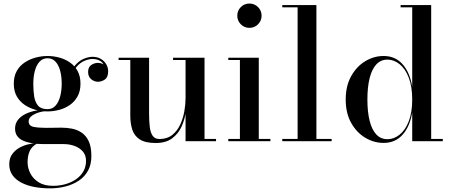

<svg xmlns="http://www.w3.org/2000/svg" viewBox="-20 -778 2491 1058"><path d="M255.5 260Q210.5 260 170.2 252.5Q130 245 98.5 228.8Q67 212.5 49 187.5Q31 162.5 31 127Q31 94 47 71.8Q63 49.5 86.8 36.2Q110.5 23 134.8 17.5Q159 12 176 12H185.5Q155 29 143.5 54.8Q132 80.5 132 116Q132 147.5 147.2 177.5Q162.5 207.5 193.5 226.8Q224.5 246 271.5 246Q308.5 246 341.5 236.5Q374.5 227 399.8 209.2Q425 191.5 439.5 166.2Q454 141 454 108.5Q454 77.5 436.8 57.2Q419.5 37 391.5 26.5Q363.5 16 331 16Q320.5 16 297.5 16Q274.5 16 251.5 16Q228.5 16 217.5 16Q147.5 16 105.2 -4Q63 -24 63 -69.5Q63 -97 78.5 -117Q94 -137 120 -149.8Q146 -162.5 179 -168.8Q212 -175 247.5 -175L247 -166.5Q231.5 -166.5 212.8 -163Q194 -159.5 177 -152.2Q160 -145 149 -134.2Q138 -123.5 138 -109Q138 -84.5 164.8 -79Q191.5 -73.5 232.5 -73.5Q250 -73.5 264.2 -73.8Q278.5 -74 292 -74.2Q305.5 -74.5 320 -74.5Q348 -74.5 376.8 -69Q405.5 -63.5 429.8 -47.2Q454 -31 468.8 0Q483.5 31 483.5 82Q483.5 129 465 162.5Q446.5 196 414.2 217.5Q382 239 341 249.5Q300 260 255.5 260ZM242 -164Q210 -164 177.5 -172.5Q145 -181 117.2 -199.2Q89.5 -217.5 72.8 -246.5Q56 -275.5 56 -317Q56 -358.5 72.8 -387.5Q89.5 -416.5 117.2 -434.5Q145 -452.5 177.5 -461Q210 -469.5 242 -469.5Q273.5 -469.5 305.8 -461Q338 -452.5 364.5 -434.5Q391 -416.5 407.2 -387.5Q423.5 -358.5 423.5 -317Q423.5 -275.5 407.2 -246.5Q391 -217.5 364.5 -199.2Q338 -181 305.8 -172.5Q273.5 -164 242 -164ZM242 -176.5Q269 -176.5 286.2 -196Q303.5 -215.5 311.8 -247.5Q320 -279.5 320 -317Q320 -355 311.8 -387Q303.5 -419 286.2 -438Q269 -457 242 -457Q215 -457 197.8 -438Q180.5 -419 172 -387Q163.5 -355 163.5 -317Q163.5 -279.5 168.2 -247.5Q173 -215.5 189.5 -196Q206 -176.5 242 -176.5ZM519.5 -327.5Q499.5 -327.5 482.5 -341.5Q465.5 -355.5 465.5 -381.5Q465.5 -408 482.8 -419.8Q500 -431.5 519.5 -431.5Q539 -431.5 557 -419.8Q575 -408 575 -386H563.5Q563.5 -410.5 544.5 -431.8Q525.5 -453 490.5 -453Q470.5 -453 446.8 -443.5Q423 -434 402.5 -410.5Q382 -387 372 -344L363 -350Q373 -394.5 395.2 -419.5Q417.5 -444.5 443.2 -454.8Q469 -465 489.5 -465Q516.5 -465 535.8 -453.5Q555 -442 565.5 -423.8Q576 -405.5 576 -386Q576 -352.5 558 -340Q540 -327.5 519.5 -327.5Z M838 10Q780.5 10 750.2 -9.8Q720 -29.5 709 -63.5Q698 -97.5 698 -141V-447.5H633.5V-460H801.5V-152.5Q801.5 -110.5 805.2 -79Q809 -47.5 821.2 -29.8Q833.5 -12 859 -12Q901 -12 929 -34.2Q957 -56.5 973 -91.2Q989 -126 995.8 -164.8Q1002.5 -203.5 1002.5 -236.5L1010.5 -239.5Q1010.5 -204.5 1004.2 -161.8Q998 -119 980.2 -80Q962.5 -41 928.2 -15.5Q894 10 838 10ZM1002.5 0V-447.5H933.5V-460H1107V-12.5H1170.5V0Z M1354.5 -624.5Q1326.5 -624.5 1307 -644.2Q1287.5 -664 1287.5 -691.5Q1287.5 -719.5 1307 -739Q1326.5 -758.5 1354.5 -758.5Q1382 -758.5 1401.8 -739Q1421.5 -719.5 1421.5 -691.5Q1421.5 -664 1402 -644.2Q1382.5 -624.5 1354.5 -624.5ZM1406 -460V-12.5H1470V0H1238V-12.5H1302V-447.5H1238V-460Z M1723.5 -750V-12.5H1807.5V0H1535.5V-12.5H1620V-737.5H1535.5V-750Z M2094 9.5Q2040.5 9.5 1992.8 -19Q1945 -47.5 1915 -101Q1885 -154.5 1885 -229.5Q1885 -304.5 1915 -358.2Q1945 -412 1992.8 -440.8Q2040.5 -469.5 2094 -469.5Q2157.5 -469.5 2198 -424.5Q2238.5 -379.5 2251.5 -300V-737.5H2187.5V-750H2356V-12.5H2420V0H2251.5V-159Q2238.5 -80 2198 -35.2Q2157.5 9.5 2094 9.5ZM2115 -11Q2151 -11 2182.2 -36Q2213.5 -61 2232.5 -109.8Q2251.5 -158.5 2251.5 -229.5Q2251.5 -301 2232.5 -350Q2213.5 -399 2182.2 -424.2Q2151 -449.5 2115 -449.5Q2078 -449.5 2053.5 -423Q2029 -396.5 2016.8 -347.2Q2004.5 -298 2004.5 -229.5Q2004.5 -161.5 2016.8 -112.5Q2029 -63.5 2053.5 -37.2Q2078 -11 2115 -11Z"/></svg>

Font: Bodoni Moda 18pt Medium
Style: Regular
Weight: 500
Designer: Owen Earl
Foundry: indestructible type
Version: Version 2.004